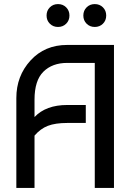

<svg xmlns="http://www.w3.org/2000/svg" viewBox="-20 -920 648 940"><path d="M149 0H60V-440Q60 -548 129.5 -624Q199 -700 309 -700H538V0H444V-612H309Q236 -612 192.5 -569Q149 -526 149 -432V-347Q205 -406 309 -406H400V-318H309Q251 -318 214.5 -304Q178 -290 149 -256ZM224 -804Q208 -820 208 -844Q208 -868 224 -884Q240 -900 264 -900Q288 -900 304 -884Q320 -868 320 -844Q320 -820 304 -804Q288 -788 264 -788Q240 -788 224 -804ZM404 -804Q388 -820 388 -844Q388 -868 404 -884Q420 -900 444 -900Q468 -900 484 -884Q500 -868 500 -844Q500 -820 484 -804Q468 -788 444 -788Q420 -788 404 -804Z"/></svg>

Font: Baumans
Style: Regular
Weight: 400
Designer: Henadij Zarechnjuk
Foundry: Cyreal (www.cyreal.org)
Version: Version 001.002